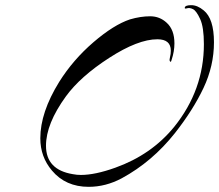

<svg xmlns="http://www.w3.org/2000/svg" viewBox="-20 -678 848 743"><path d="M657 -163Q569 -52 451 12Q389 45 323 45Q234 45 181 -18Q136 -71 136 -143Q136 -243 209 -361Q263 -447 341.5 -514.5Q420 -582 483 -603Q524 -615 561 -615Q598 -615 625 -590Q655 -563 655 -510Q655 -479 644 -446Q641 -434 637 -442Q635 -446 638 -457.5Q641 -469 641 -482Q641 -526 589 -526Q514 -526 402.5 -454Q291 -382 235 -305Q158 -199 158 -114Q158 -21 262 -4Q277 -1 293 -1Q348 -1 426 -29Q566 -79 654 -187Q769 -330 769 -507Q769 -573 754.5 -604.5Q740 -636 727 -642.5Q714 -649 704 -646Q694 -643 695 -648Q696 -658 720 -658Q744 -658 768 -638Q808 -606 808 -514.5Q808 -423 767.5 -337.5Q727 -252 657 -163Z"/></svg>

Font: Arizonia
Style: Regular
Weight: 400
Designer: Robert E. Leuschke
Foundry: Robert E. Leuschke
Version: Version 1.003